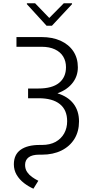

<svg xmlns="http://www.w3.org/2000/svg" viewBox="-20 -939 569 1178"><path d="M127.8 184.7Q98.4 161.9 81.7 133Q65 104 65 69.2Q65 9.6 106.5 -20.1Q148.1 -49.7 223.7 -49.7H237.9Q286.2 -49.7 321 -68.5Q355.5 -87.7 373.8 -120.6Q392 -153.4 392 -195.3Q392 -264.2 347.3 -300.2Q302.6 -336.3 217 -336.3H152.3V-396H215.6Q300.1 -396 342.5 -430.6Q384.9 -465.2 384.9 -526.6Q384.9 -563.6 367.9 -591.8Q350.9 -620 317.1 -636Q283.4 -652 234.7 -652H81V-711.6H234.7Q300.8 -711.6 351.2 -689.3Q402 -666.2 429.9 -624.5Q457.7 -582.7 457.7 -525.9Q457.7 -474.4 428.3 -434.3Q394.9 -388.8 332.4 -366.5Q397 -346.6 430.9 -302.6Q464.8 -258.5 464.8 -193.9Q464.8 -132.8 436.8 -87Q408 -40.5 356.7 -15.3Q305.4 9.9 237.9 9.9H220.9Q177.2 9.9 155.7 26.3Q134.2 42.6 133.9 72.4Q133.9 98.7 147 117.2Q158.7 134.2 176.3 146.8Q193.9 159.4 215.2 170.1L185 218.8Q154.8 205.3 127.8 184.7ZM144.9 -919H195.3L282.3 -828.8L371.4 -919H421.9V-913.4L298.7 -781.2H265.6L144.9 -913.4Z"/></svg>

Font: DeltaSans Light
Style: Regular
Weight: 300
Designer: Rasmus Andersson
Foundry: rsms
Version: Version 3.012